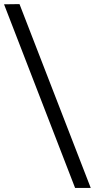

<svg xmlns="http://www.w3.org/2000/svg" viewBox="-36 -780 483 946"><path d="M411.1 146H334L-16.1 -758.8L60.1 -759.8Z"/></svg>

Font: Ortica Angular Bold
Style: Regular
Weight: 700
Designer: Benedetta Bovani
Foundry: Collletttivo
Version: Version 2.000;Glyphs 3.1.2 (3151)